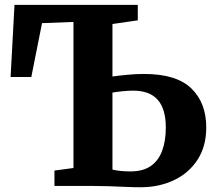

<svg xmlns="http://www.w3.org/2000/svg" viewBox="-20 -763 888 788"><path d="M557.5 5.5Q528.5 5.5 495 4Q461.5 2.5 425.5 1.2Q389.5 0 351 0H203.5V-63L281.5 -73.5V-673L152.5 -668L108.5 -447H23.5L39.5 -743H545.5V-679.5L441.5 -664.5V-449Q465.5 -452.5 501.5 -456Q537.5 -459.5 571 -459.5Q704 -459.5 765.2 -400.2Q826.5 -341 826.5 -240Q826.5 -162.5 790.8 -107.5Q755 -52.5 693.8 -23.5Q632.5 5.5 557.5 5.5ZM515.5 -59.5Q566.5 -59.5 598.2 -81.2Q630 -103 645.2 -143.5Q660.5 -184 660.5 -240Q660.5 -316 627.2 -353.5Q594 -391 526.5 -391Q508 -391 482.8 -388.5Q457.5 -386 441.5 -383V-67Q456 -63.5 474.2 -61.5Q492.5 -59.5 515.5 -59.5Z"/></svg>

Font: Merriweather 20pt ExtraBold
Style: Regular
Weight: 800
Version: Version 2.100